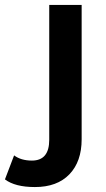

<svg xmlns="http://www.w3.org/2000/svg" viewBox="-113 -555 430 776"><path d="M28 201Q-52 201 -93 170L-56 73Q-28 94 16 94Q86 94 86 10V-535H217V8Q217 98 167.5 149.5Q118 201 28 201Z"/></svg>

Font: Belfius21
Style: Bold
Weight: 700
Designer: Montserrat's base design by Julieta Ulanovsky, modified by Coast SPRL for Belfius Bank NV.
Foundry: Montserrat's base design by Julieta Ulanovsky, modified by Coast SPRL for Belfius Bank NV.
Version: Version 2.000;FEAKit 1.0